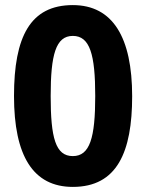

<svg xmlns="http://www.w3.org/2000/svg" viewBox="-20 -722 575 754"><path d="M499 -344C499 -575 423 -702 266 -702C99 -702 35 -578 35 -345C35 -110 110 12 266 12C440 12 499 -125 499 -344ZM179 -345C179 -507 199 -581 266 -581C333 -581 354 -508 354 -345C354 -181 333 -109 266 -109C198 -109 179 -181 179 -345Z"/></svg>

Font: Noto Sans Kannada SemiCondensed
Style: Bold
Weight: 700
Width: 4
Designer: Jelle Bosma - Monotype Design Team
Foundry: Monotype Imaging Inc.
Version: Version 2.005